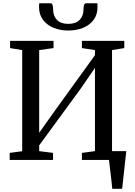

<svg xmlns="http://www.w3.org/2000/svg" viewBox="-20 -998 840 1198"><path d="M295 -977.5Q305.5 -977.5 308.5 -964.8Q311.5 -952 311.5 -938Q311.5 -899 335.2 -874Q359 -849 406 -849Q453 -849 477 -874Q501 -899 501 -938Q501 -952 504 -964.8Q507 -977.5 517 -977.5H587.5Q588.5 -968 588.5 -955Q588.5 -906.5 564 -873.8Q539.5 -841 498 -824.2Q456.5 -807.5 406 -807.5Q356.5 -807.5 315 -824.2Q273.5 -841 248.5 -874Q223.5 -907 223.5 -955Q223.5 -961 224 -966.8Q224.5 -972.5 225 -977.5ZM40.5 0V-44L118.5 -54.5V-685.5L43 -698V-743H314V-698L224.5 -685.5V-169.5L323.5 -309L572.5 -653.5V-685.5L491 -698V-743H755.5V-698L679 -685.5V-55H768Q764 -21.5 759.5 20.8Q755 63 750.5 105.2Q746 147.5 742 180H680.5Q678 152.5 674.2 119.5Q670.5 86.5 666.5 55Q662.5 23.5 660 0H491V-44L572.5 -55V-574.5L482.5 -443.5L224.5 -91V-55L311 -44V0Z"/></svg>

Font: Merriweather Text
Style: Regular
Weight: 400
Designer: Eben Sorkin
Foundry: Eben Sorkin
Version: Version 2.100; ttfautohint (v1.7.19-72a1) -l 8 -r 50 -G 200 